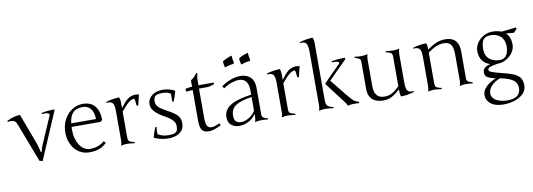

<svg xmlns="http://www.w3.org/2000/svg" viewBox="-102 -1282 5754 2071"><g transform="rotate(-10 2775.0 -246.5)"><path d="M272.9 24.9 238.8 15.1 82 -396Q75.7 -414.6 68.8 -427.7Q62 -440.9 50.8 -448.7Q39.6 -456.5 21.7 -458.5Q3.9 -460.4 -23.9 -457L-28.8 -466.8Q53.2 -507.8 118.2 -507.8L247.1 -163.1Q263.7 -106.9 270 -73.2H277.8Q279.8 -79.6 285.2 -97.4Q290.5 -115.2 294.9 -127.7Q299.3 -140.1 304.2 -151.9L432.1 -446.8Q441.4 -469.2 404.8 -475.6Q384.8 -478.5 354 -476.1L351.1 -487.8Q413.1 -501 488.8 -502.9L495.1 -493.2Z M566.9 -237.8Q566.9 -289.6 584 -338.1Q601.1 -386.7 632.8 -424.6Q664.6 -462.4 709.7 -485.1Q754.9 -507.8 811 -507.8Q846.2 -507.8 877.4 -495.8Q908.7 -483.9 931.9 -458.7Q955.1 -433.6 968.5 -394.3Q981.9 -355 981.9 -300.8L962.9 -283.2H644Q643.1 -274.9 643.1 -267.1Q643.1 -259.3 643.1 -251.5Q643.1 -198.2 655.5 -154.8Q668 -111.3 689.2 -80.3Q710.4 -49.3 739.3 -32.2Q768.1 -15.1 800.3 -15.1Q820.8 -15.1 842 -18.3Q863.3 -21.5 883.5 -28.3Q903.8 -35.2 922.9 -45.9Q941.9 -56.6 958 -71.8L978 -50.8Q939.5 -12.7 894 3.7Q848.6 20 789.1 20Q742.2 20 701.4 2Q660.6 -16.1 630.9 -49.8Q601.1 -83.5 584 -131.1Q566.9 -178.7 566.9 -237.8ZM800.3 -474.1Q724.6 -474.1 689.5 -434.8Q654.3 -395.5 647 -321.8H918.9Q915 -401.9 883.1 -438Q851.1 -474.1 800.3 -474.1Z M1145 -361.8Q1145 -394.5 1141.8 -416.5Q1138.7 -438.5 1130.6 -451.7Q1122.6 -464.8 1108.4 -470.2Q1094.2 -475.6 1059.1 -475.1L1057.1 -483.9Q1136.7 -507.8 1205.1 -507.8Q1215.3 -481.9 1215.3 -452.1V-392.1L1217.3 -390.1Q1237.8 -418.5 1256.6 -440.4Q1275.4 -462.4 1294.9 -477.1Q1314.5 -491.7 1335.9 -499.3Q1357.4 -506.8 1383.8 -506.8Q1400.4 -506.8 1420.4 -503.9L1392.1 -384.8L1374 -390.1Q1374 -397.5 1373 -410.2Q1372.1 -422.9 1370.4 -435.3Q1368.7 -447.8 1366 -456.8Q1363.3 -465.8 1359.9 -465.8Q1345.7 -465.8 1331.3 -459.7Q1316.9 -453.6 1299.8 -439.9Q1282.7 -426.3 1262.2 -404.3Q1241.7 -382.3 1215.3 -351.1V-66.9Q1215.3 -51.3 1217.8 -41.7Q1220.2 -32.2 1228 -25.9Q1235.8 -19.5 1250 -14.6Q1264.2 -9.8 1287.1 -3.9L1283.2 7.8Q1254.9 3.9 1235.1 2Q1215.3 0 1203.1 0Q1175.3 0 1138.2 7.8L1135.3 2.9Q1145 -11.2 1145 -48.8Z M1826.7 -113.8Q1826.7 -78.6 1812.5 -53.2Q1798.3 -27.8 1774.7 -11.5Q1751 4.9 1719.5 12.5Q1688 20 1653.3 20Q1569.3 20 1495.6 -15.1Q1504.9 -47.4 1514.2 -75Q1523.4 -102.5 1533.2 -126L1547.4 -121.1Q1543 -99.6 1543 -79.8Q1543 -60.1 1544.4 -43.9Q1559.6 -36.1 1572.8 -30.5Q1585.9 -24.9 1599.1 -21.2Q1612.3 -17.6 1627.4 -15.9Q1642.6 -14.2 1662.6 -14.2Q1692.4 -14.2 1711.9 -18.1Q1731.4 -22 1742.4 -31.5Q1753.4 -41 1757.8 -56.9Q1762.2 -72.8 1762.2 -96.2Q1762.2 -114.3 1756.1 -130.1Q1750 -146 1735.1 -161.6Q1720.2 -177.2 1695.6 -194.1Q1670.9 -210.9 1634.3 -231Q1575.2 -266.1 1544.9 -301Q1514.6 -335.9 1514.6 -376Q1514.6 -407.7 1527.8 -432.4Q1541 -457 1563.7 -473.9Q1586.4 -490.7 1616.7 -499.3Q1647 -507.8 1680.7 -507.8Q1697.8 -507.8 1716.6 -505.4Q1735.4 -502.9 1752.9 -498.3Q1770.5 -493.7 1785.9 -487.1Q1801.3 -480.5 1812.5 -472.2Q1796.9 -408.2 1774.4 -359.9L1760.3 -365.2Q1761.2 -379.4 1761.7 -400.1Q1762.2 -420.9 1762.2 -449.2Q1730.5 -474.1 1674.3 -474.1Q1646.5 -474.1 1627.2 -470.7Q1607.9 -467.3 1596.2 -459Q1584.5 -450.7 1579.3 -436.3Q1574.2 -421.9 1574.2 -399.9Q1574.2 -383.8 1578.6 -369.9Q1583 -356 1594.2 -342.5Q1605.5 -329.1 1624.8 -315.2Q1644 -301.3 1674.3 -285.2Q1721.7 -259.3 1751.2 -239.7Q1780.8 -220.2 1797.6 -201.4Q1814.5 -182.6 1820.6 -162.1Q1826.7 -141.6 1826.7 -113.8Z M2069.3 -134.8Q2069.3 -68.4 2084 -43.2Q2098.6 -18.1 2131.3 -18.1Q2167 -18.1 2218.3 -44.9L2233.4 -23.9Q2152.8 20 2101.6 20Q2074.2 20 2057.1 15.1Q2040 10.3 2025.9 -3.9Q2011.7 -18.1 2005.6 -45.7Q1999.5 -73.2 1999.5 -117.2V-448.2L1926.3 -443.8V-475.1Q1964.8 -483.4 1999.5 -485.8V-555.2Q2041 -578.6 2067.4 -622.1L2082.5 -616.2Q2074.2 -596.7 2071.8 -572Q2069.3 -547.4 2069.3 -488.8H2237.3V-471.7Q2216.8 -463.4 2195.8 -457.8Q2174.8 -452.1 2152.3 -452.1H2069.3Z M2682.1 -55.2Q2682.1 -46.9 2685.8 -39.8Q2689.5 -32.7 2694.6 -28.1Q2699.7 -23.4 2709.5 -19Q2719.2 -14.6 2726.6 -12.2Q2733.9 -9.8 2747.1 -5.9L2743.2 5.9Q2711.9 0 2681.2 0Q2642.6 0 2605 7.8L2602.1 2.9Q2612.3 -11.2 2612.3 -48.8V-81.1Q2587.9 -35.6 2536.4 -7.8Q2484.9 20 2432.1 20Q2376 20 2341.6 -9Q2307.1 -38.1 2307.1 -95.2Q2307.1 -132.3 2322.5 -161.4Q2337.9 -190.4 2363.5 -210.7Q2389.2 -231 2429.4 -246.6Q2469.7 -262.2 2512.5 -272Q2555.2 -281.7 2612.3 -290V-335Q2612.3 -469.2 2506.3 -469.2Q2472.2 -469.2 2422.6 -452.4Q2373 -435.5 2339.4 -408.2L2319.3 -431.2Q2361.8 -464.8 2420.2 -486.8Q2478.5 -508.8 2529.3 -508.8Q2551.8 -508.8 2572 -504.6Q2592.3 -500.5 2613 -489.5Q2633.8 -478.5 2648.7 -461.7Q2663.6 -444.8 2672.9 -416.7Q2682.1 -388.7 2682.1 -353ZM2455.1 -17.1Q2497.6 -17.1 2543.9 -45.2Q2590.3 -73.2 2612.3 -115.2V-264.2Q2487.3 -246.1 2433.8 -208.7Q2380.4 -171.4 2380.4 -100.1Q2380.4 -56.6 2398.9 -36.9Q2417.5 -17.1 2455.1 -17.1ZM2373.5 -694.8Q2416.5 -724.6 2477.5 -741.2Q2477.5 -707 2488.3 -665L2483.4 -649.9Q2443.4 -648.4 2386.2 -627.9Q2377.4 -653.8 2373.5 -694.8ZM2551.3 -694.8Q2584 -722.2 2655.3 -741.2Q2655.3 -709 2666.5 -665L2661.6 -649.9Q2621.6 -648.9 2564.5 -627.9Q2554.7 -655.8 2551.3 -694.8Z M2904.8 -361.8Q2904.8 -394.5 2901.6 -416.5Q2898.4 -438.5 2890.4 -451.7Q2882.3 -464.8 2868.2 -470.2Q2854 -475.6 2818.8 -475.1L2816.9 -483.9Q2896.5 -507.8 2964.8 -507.8Q2975.1 -481.9 2975.1 -452.1V-392.1L2977.1 -390.1Q2997.6 -418.5 3016.4 -440.4Q3035.2 -462.4 3054.7 -477.1Q3074.2 -491.7 3095.7 -499.3Q3117.2 -506.8 3143.6 -506.8Q3160.2 -506.8 3180.2 -503.9L3151.9 -384.8L3133.8 -390.1Q3133.8 -397.5 3132.8 -410.2Q3131.8 -422.9 3130.1 -435.3Q3128.4 -447.8 3125.7 -456.8Q3123 -465.8 3119.6 -465.8Q3105.5 -465.8 3091.1 -459.7Q3076.7 -453.6 3059.6 -439.9Q3042.5 -426.3 3022 -404.3Q3001.5 -382.3 2975.1 -351.1V-66.9Q2975.1 -51.3 2977.5 -41.7Q2980 -32.2 2987.8 -25.9Q2995.6 -19.5 3009.8 -14.6Q3023.9 -9.8 3046.9 -3.9L3043 7.8Q3014.6 3.9 2994.9 2Q2975.1 0 2962.9 0Q2935.1 0 2897.9 7.8L2895 2.9Q2904.8 -11.2 2904.8 -48.8Z M3313 -633.8Q3313 -703.1 3296.6 -726.8Q3280.3 -750.5 3227.1 -747.1L3225.1 -755.9Q3305.7 -779.8 3373 -779.8Q3383.3 -754.4 3383.3 -724.1V-87.9Q3383.3 -49.3 3401.4 -30.8Q3419.4 -12.2 3465.3 -3.9L3461.4 7.8Q3405.3 0 3371.1 0Q3344.2 0 3306.2 7.8L3303.2 2.9Q3313 -11.2 3313 -48.8ZM3603 -22.9 3422.4 -260.7V-272L3603 -454.1Q3616.7 -469.2 3592.8 -477.1Q3571.3 -484.4 3531.2 -481L3528.3 -493.2Q3590.8 -505.9 3673.3 -507.8L3681.2 -493.2L3478 -290Q3667.5 -52.2 3689.5 -36.4Q3711.4 -20.5 3744.1 -13.2L3743.2 2Q3663.1 -3.9 3622.1 7.8L3615.2 3.9Q3616.2 -6.8 3603 -22.9Z M4261.2 -136.2Q4261.2 -103.5 4264.4 -81.8Q4267.6 -60.1 4275.6 -46.9Q4283.7 -33.7 4297.9 -28.1Q4312 -22.5 4327.6 -22.5Q4343.3 -22.5 4347.2 -22.9L4349.6 -14.2Q4269 9.8 4201.2 9.8Q4191.4 -16.6 4191.4 -45.9V-68.8Q4165.5 -45.9 4143.3 -29.3Q4121.1 -12.7 4099.6 -1.7Q4078.1 9.3 4055.7 14.6Q4033.2 20 4007.3 20Q3978 20 3949 13.2Q3919.9 6.3 3896.5 -11.2Q3873 -28.8 3858.6 -59.1Q3844.2 -89.4 3844.2 -136.2V-438Q3844.2 -457.5 3827.9 -467.8Q3811.5 -478 3779.3 -486.8L3783.2 -499Q3811.5 -493.2 3856.4 -493.2Q3884.3 -493.2 3921.4 -501L3924.3 -496.1Q3914.6 -481 3914.6 -443.8V-153.8Q3914.6 -113.3 3923.8 -87.2Q3933.1 -61 3948.7 -45.9Q3964.4 -30.8 3985.4 -25.1Q4006.3 -19.5 4029.8 -19.5Q4051.8 -19.5 4070.6 -24.2Q4089.4 -28.8 4108.4 -38.8Q4127.4 -48.8 4147.5 -64.7Q4167.5 -80.6 4191.4 -103V-425.8Q4191.4 -440.9 4188.7 -450.4Q4186 -460 4178.5 -466.6Q4170.9 -473.1 4156.7 -478Q4142.6 -482.9 4119.6 -488.8L4123.5 -501Q4151.4 -497.1 4171.4 -495.1Q4191.4 -493.2 4203.6 -493.2Q4231.4 -493.2 4268.6 -501L4271.5 -496.1Q4261.2 -481.4 4261.2 -443.8Z M4507.3 -361.8Q4507.3 -394.5 4504.2 -416.5Q4501 -438.5 4492.9 -451.7Q4484.9 -464.8 4470.7 -470.2Q4456.5 -475.6 4440.7 -475.6Q4424.8 -475.6 4421.4 -475.1L4419.4 -483.9Q4499 -507.8 4567.4 -507.8Q4577.6 -481.9 4577.6 -452.1V-438Q4606 -457 4629.9 -471.2Q4653.8 -485.4 4677 -495.1Q4700.2 -504.9 4724.6 -509.8Q4749 -514.6 4778.3 -514.6Q4804.7 -514.6 4830.8 -507.8Q4856.9 -501 4877.7 -483.4Q4898.4 -465.8 4911.4 -435.5Q4924.3 -405.3 4924.3 -358.9V-55.2Q4924.3 -43.5 4929.9 -35.6Q4935.5 -27.8 4944.6 -22.5Q4953.6 -17.1 4965.3 -13.4Q4977.1 -9.8 4989.7 -5.9L4985.4 5.9Q4958 0 4912.6 0Q4884.8 0 4847.7 7.8L4844.7 2.9Q4854.5 -11.2 4854.5 -48.8V-340.8Q4854.5 -381.8 4846.7 -408Q4838.9 -434.1 4825.4 -449Q4812 -463.9 4794.2 -469.7Q4776.4 -475.6 4756.3 -475.6Q4731.9 -475.6 4710.7 -471.2Q4689.5 -466.8 4668.2 -457.8Q4647 -448.7 4625 -435.3Q4603 -421.9 4577.6 -403.8V-66.9Q4577.6 -51.3 4580.1 -41.7Q4582.5 -32.2 4590.3 -25.9Q4598.1 -19.5 4612.3 -14.6Q4626.5 -9.8 4649.4 -3.9L4645.5 7.8Q4617.2 3.9 4597.4 2Q4577.6 0 4565.4 0Q4537.6 0 4500.5 7.8L4497.6 2.9Q4507.3 -11.2 4507.3 -48.8Z M5531.7 124Q5531.7 172.9 5495.4 210.7Q5459 248.5 5401.4 267.8Q5343.8 287.1 5276.9 287.1Q5225.6 287.1 5184.6 273.4Q5143.6 259.8 5116.7 228Q5089.8 196.3 5089.8 150.9Q5089.8 103.5 5131.3 63Q5172.9 22.5 5240.7 -5.9Q5179.2 -19.5 5152.3 -35.9Q5125.5 -52.2 5125.5 -86.9Q5125.5 -117.7 5144.5 -136.5Q5163.6 -155.3 5209.5 -167Q5155.8 -183.6 5125.7 -224.1Q5095.7 -264.6 5095.7 -329.1Q5095.7 -376 5123.3 -417.5Q5150.9 -459 5196 -483.4Q5241.2 -507.8 5290.5 -507.8Q5347.2 -507.8 5390.6 -490.2L5550.8 -507.8L5554.7 -491.2L5519.5 -455.1L5432.6 -462.9Q5482.9 -418 5482.9 -333Q5482.9 -290 5457 -249.5Q5431.2 -209 5385.7 -183.1Q5340.3 -157.2 5288.6 -157.2Q5218.3 -145 5198.5 -135.7Q5178.7 -126.5 5178.7 -106Q5178.7 -93.8 5205.6 -82.3Q5232.4 -70.8 5311.5 -50.8Q5347.7 -42 5372.6 -34.9Q5397.5 -27.8 5422.4 -18.8Q5447.3 -9.8 5463.1 -0.5Q5479 8.8 5493.4 21.2Q5507.8 33.7 5515.4 48.6Q5522.9 63.5 5527.3 82Q5531.7 100.6 5531.7 124ZM5306.6 6.8 5286.6 2Q5225.1 24.9 5189.5 64Q5153.8 103 5153.8 143.1Q5153.8 171.4 5169.2 193.1Q5184.6 214.8 5210.4 227.1Q5236.3 239.3 5265.6 245.1Q5294.9 251 5326.7 251Q5469.7 251 5469.7 139.2Q5469.7 85 5429 54.7Q5388.2 24.4 5306.6 6.8ZM5270.5 -473.1Q5209 -473.1 5185.3 -441.7Q5161.6 -410.2 5161.6 -336.9Q5161.6 -302.7 5172.6 -276.1Q5183.6 -249.5 5200.2 -234.1Q5216.8 -218.8 5239 -208.7Q5261.2 -198.7 5280.5 -195.3Q5299.8 -191.9 5318.8 -191.9Q5368.7 -191.9 5392.6 -227.5Q5416.5 -263.2 5416.5 -325.2Q5416.5 -360.8 5405.5 -388.4Q5394.5 -416 5378.7 -431.4Q5362.8 -446.8 5341.8 -456.8Q5320.8 -466.8 5303.7 -470Q5286.6 -473.1 5270.5 -473.1Z"/></g></svg>

Font: Junge
Style: Regular
Weight: 400
Designer: Alexei Vanyashin
Foundry: Cyreal (www.cyreal.org)
Version: Version 1.002